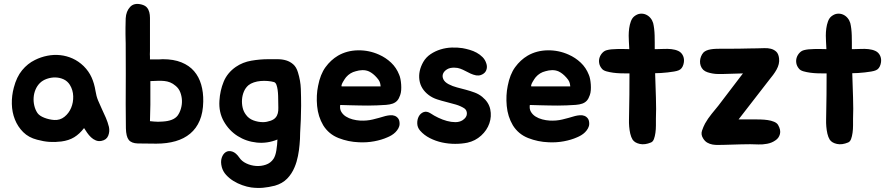

<svg xmlns="http://www.w3.org/2000/svg" viewBox="-20 -639 4526 973"><path d="M157 -335Q187 -350 220 -356.5Q253 -363 285.5 -359.5Q318 -356 348 -342.5Q378 -329 404 -304Q430 -278 444 -247Q458 -216 464 -178Q468 -152 477 -130Q486 -108 496.5 -86Q507 -64 516.5 -42Q526 -20 532 4Q537 27 528.5 48.5Q520 70 494 75Q479 78 465.5 72.5Q452 67 441 56.5Q430 46 421.5 33.5Q413 21 406 10Q383 40 356 56.5Q329 73 291 78Q259 82 230 80Q201 78 168 69Q125 58 97.5 30.5Q70 3 55.5 -33.5Q41 -70 40 -112Q39 -154 50 -195Q64 -249 92 -283Q120 -317 157 -335ZM182 -218Q168 -204 160 -185Q152 -166 150.5 -145Q149 -124 154 -103Q159 -82 170 -66Q180 -52 204 -42.5Q228 -33 254 -31Q284 -29 306.5 -47Q329 -65 340.5 -92.5Q352 -120 351 -151.5Q350 -183 334 -209Q322 -228 302.5 -237Q283 -246 261 -246.5Q239 -247 217.5 -239.5Q196 -232 182 -218Z M617 -546Q619 -582 639.5 -604Q660 -626 698 -616Q716 -611 724.5 -601Q733 -591 736.5 -577.5Q740 -564 740 -548.5Q740 -533 740 -518V-380Q739 -372 739.5 -364.5Q740 -357 740 -351V-338H765Q776 -338 786.5 -338Q797 -338 805 -339Q860 -339 899.5 -323Q939 -307 963.5 -278.5Q988 -250 999.5 -210.5Q1011 -171 1010 -124Q1009 -68 992 -28Q975 12 944 38Q913 64 869.5 76.5Q826 89 772 89Q710 89 678 88Q646 87 632.5 70Q619 53 618 11Q617 -31 617 -112Q617 -190 617.5 -266Q618 -342 617 -419Q617 -429 616.5 -440Q616 -451 616 -465Q616 -479 616 -498.5Q616 -518 617 -546ZM804 -23Q859 -26 880 -53Q891 -68 897 -89Q903 -110 902 -131Q901 -152 893.5 -171.5Q886 -191 870 -204Q856 -216 842 -221.5Q828 -227 813 -228.5Q798 -230 781 -229.5Q764 -229 742 -228V-108L740 -25Q750 -24 761 -23Q780 -21 804 -23Z M1506 -103Q1506 -71 1504.5 -34Q1503 3 1501 35Q1501 65 1498 95Q1496 121 1490 151.5Q1484 182 1473 208Q1459 242 1435 266.5Q1411 291 1373 302Q1341 310 1313 312.5Q1285 315 1253 311Q1232 308 1208 299.5Q1184 291 1163 278Q1142 265 1126 247.5Q1110 230 1104 208Q1097 181 1103.5 161Q1110 141 1124 132Q1138 123 1157 129Q1176 135 1193 160Q1205 178 1228 189Q1251 200 1277 202Q1303 204 1327.5 195.5Q1352 187 1366 166Q1376 151 1380.5 123Q1385 95 1386 68Q1335 89 1281.5 83.5Q1228 78 1184.5 50.5Q1141 23 1114.5 -23.5Q1088 -70 1092 -129Q1095 -180 1113.5 -225Q1132 -270 1175 -300Q1210 -324 1254 -331.5Q1298 -339 1339 -339Q1363 -339 1386.5 -339Q1410 -339 1430 -333Q1450 -327 1466 -313Q1482 -299 1490 -272Q1503 -230 1504.5 -189Q1506 -148 1506 -103ZM1313 -20Q1323 -20 1332.5 -22Q1342 -24 1351 -27Q1368 -33 1376.5 -43Q1385 -53 1388 -65.5Q1391 -78 1390.5 -93Q1390 -108 1390 -124Q1390 -137 1389.5 -153Q1389 -169 1387 -183.5Q1385 -198 1381 -209Q1377 -220 1369 -223Q1355 -227 1337 -228.5Q1319 -230 1301 -228.5Q1283 -227 1266.5 -221.5Q1250 -216 1239 -207Q1224 -194 1216 -175Q1208 -156 1206.5 -135Q1205 -114 1209.5 -94Q1214 -74 1226 -58Q1240 -38 1264 -29Q1288 -20 1313 -20Z M1933 -51Q1945 -54 1957.5 -55Q1970 -56 1980.5 -52Q1991 -48 1998 -38.5Q2005 -29 2005 -12Q2005 0 1999 11Q1993 22 1984 31Q1975 40 1964 46.5Q1953 53 1943 57Q1914 70 1876.5 77Q1839 84 1799 82Q1745 80 1695.5 60.5Q1646 41 1618 -4Q1592 -48 1587 -102Q1582 -156 1592 -204Q1603 -262 1629.5 -298.5Q1656 -335 1693 -357Q1738 -383 1794 -384Q1850 -385 1901 -362Q1935 -347 1962 -321.5Q1989 -296 2003 -260Q2007 -251 2009.5 -238Q2012 -225 2013 -210.5Q2014 -196 2013 -182Q2012 -168 2008 -157Q2002 -139 1993 -129Q1984 -119 1970 -114Q1956 -109 1936.5 -107.5Q1917 -106 1890 -105Q1866 -104 1845 -104Q1824 -104 1802 -104.5Q1780 -105 1756.5 -105.5Q1733 -106 1704 -107Q1701 -87 1709.5 -72.5Q1718 -58 1733 -48.5Q1748 -39 1767 -34Q1786 -29 1804 -28Q1838 -26 1869 -33.5Q1900 -41 1933 -51ZM1890 -245Q1871 -267 1850 -277Q1834 -284 1816.5 -283.5Q1799 -283 1783 -278Q1754 -271 1734 -248Q1732 -246 1727 -238.5Q1722 -231 1717.5 -223Q1713 -215 1711 -208Q1709 -201 1713 -201H1909Q1908 -215 1904 -224.5Q1900 -234 1890 -245Z M2333 -90Q2314 -102 2290.5 -109Q2267 -116 2242.5 -122Q2218 -128 2195 -135.5Q2172 -143 2153 -157Q2112 -188 2105.5 -233.5Q2099 -279 2125 -325Q2139 -349 2162 -364.5Q2185 -380 2212.5 -388.5Q2240 -397 2269 -398Q2298 -399 2324 -395Q2341 -392 2360 -386.5Q2379 -381 2395.5 -372Q2412 -363 2425.5 -349.5Q2439 -336 2445 -316Q2449 -303 2446.5 -291Q2444 -279 2436.5 -271Q2429 -263 2417.5 -259Q2406 -255 2393 -257Q2378 -260 2365 -266Q2352 -272 2339 -279Q2326 -286 2312.5 -291Q2299 -296 2284 -296Q2261 -297 2246 -288Q2231 -279 2225.5 -266Q2220 -253 2226.5 -238Q2233 -223 2254 -212Q2273 -202 2296 -196Q2319 -190 2341.5 -184Q2364 -178 2385.5 -170Q2407 -162 2424 -148Q2457 -121 2464.5 -85Q2472 -49 2460 -14Q2448 21 2418.5 48Q2389 75 2349 84Q2320 90 2286.5 90Q2253 90 2220.5 83Q2188 76 2158.5 61Q2129 46 2109 23Q2095 7 2094.5 -13.5Q2094 -34 2102.5 -49.5Q2111 -65 2127 -71Q2143 -77 2163 -64Q2179 -53 2201 -42.5Q2223 -32 2245 -26Q2267 -20 2287.5 -20Q2308 -20 2323 -29Q2345 -43 2346 -61.5Q2347 -80 2333 -90Z M2894 -51Q2906 -54 2918.5 -55Q2931 -56 2941.5 -52Q2952 -48 2959 -38.5Q2966 -29 2966 -12Q2966 0 2960 11Q2954 22 2945 31Q2936 40 2925 46.5Q2914 53 2904 57Q2875 70 2837.5 77Q2800 84 2760 82Q2706 80 2656.5 60.5Q2607 41 2579 -4Q2553 -48 2548 -102Q2543 -156 2553 -204Q2564 -262 2590.5 -298.5Q2617 -335 2654 -357Q2699 -383 2755 -384Q2811 -385 2862 -362Q2896 -347 2923 -321.5Q2950 -296 2964 -260Q2968 -251 2970.5 -238Q2973 -225 2974 -210.5Q2975 -196 2974 -182Q2973 -168 2969 -157Q2963 -139 2954 -129Q2945 -119 2931 -114Q2917 -109 2897.5 -107.5Q2878 -106 2851 -105Q2827 -104 2806 -104Q2785 -104 2763 -104.5Q2741 -105 2717.5 -105.5Q2694 -106 2665 -107Q2662 -87 2670.5 -72.5Q2679 -58 2694 -48.5Q2709 -39 2728 -34Q2747 -29 2765 -28Q2799 -26 2830 -33.5Q2861 -41 2894 -51ZM2851 -245Q2832 -267 2811 -277Q2795 -284 2777.5 -283.5Q2760 -283 2744 -278Q2715 -271 2695 -248Q2693 -246 2688 -238.5Q2683 -231 2678.5 -223Q2674 -215 2672 -208Q2670 -201 2674 -201H2870Q2869 -215 2865 -224.5Q2861 -234 2851 -245Z M3442 -355Q3450 -336 3443.5 -313Q3437 -290 3420 -283Q3411 -279 3396 -276.5Q3381 -274 3363.5 -272Q3346 -270 3329 -269Q3312 -268 3300 -268Q3301 -238 3302 -206.5Q3303 -175 3304 -145Q3305 -115 3305 -87.5Q3305 -60 3304 -38Q3304 -23 3304 -3.5Q3304 16 3301.5 34Q3299 52 3294 65.5Q3289 79 3279 83Q3248 96 3222.5 90.5Q3197 85 3186 69Q3178 56 3174 38.5Q3170 21 3168.5 2.5Q3167 -16 3167.5 -33.5Q3168 -51 3168 -64Q3169 -106 3169.5 -159.5Q3170 -213 3170 -267H3155Q3143 -267 3124.5 -267.5Q3106 -268 3087.5 -270.5Q3069 -273 3053 -277.5Q3037 -282 3030 -291Q3019 -304 3016.5 -319Q3014 -334 3018.5 -347.5Q3023 -361 3033 -371.5Q3043 -382 3056 -385Q3074 -390 3107 -390.5Q3140 -391 3169 -390Q3168 -400 3168 -409.5Q3168 -419 3167 -428Q3166 -440 3166 -458.5Q3166 -477 3168.5 -495.5Q3171 -514 3177 -530.5Q3183 -547 3194 -556Q3209 -568 3224.5 -569.5Q3240 -571 3253.5 -565Q3267 -559 3276.5 -547.5Q3286 -536 3290 -522Q3293 -510 3295 -493.5Q3297 -477 3297.5 -459Q3298 -441 3298 -423Q3298 -405 3298 -390H3308Q3323 -390 3343 -391Q3363 -392 3382.5 -390Q3402 -388 3418 -380.5Q3434 -373 3442 -355Z M3801 -34Q3816 -34 3834.5 -33.5Q3853 -33 3870.5 -30.5Q3888 -28 3902.5 -22Q3917 -16 3923 -6Q3938 20 3932.5 40.5Q3927 61 3910 72Q3892 85 3868 89.5Q3844 94 3824 93Q3783 91 3737 92.5Q3691 94 3650 95Q3636 95 3620.5 95.5Q3605 96 3591 93.5Q3577 91 3564.5 84Q3552 77 3543 62Q3531 43 3537.5 23.5Q3544 4 3553 -13Q3567 -38 3586.5 -62Q3606 -86 3620 -103L3745 -267L3644 -264Q3632 -264 3618.5 -264Q3605 -264 3591 -266.5Q3577 -269 3565 -273Q3553 -277 3544 -285Q3535 -294 3531 -305.5Q3527 -317 3527.5 -329Q3528 -341 3532.5 -352.5Q3537 -364 3545 -373Q3551 -379 3560.5 -383Q3570 -387 3582 -389Q3594 -391 3606.5 -391.5Q3619 -392 3630 -392Q3652 -392 3679 -392Q3706 -392 3731.5 -392.5Q3757 -393 3779.5 -393.5Q3802 -394 3816 -394Q3834 -394 3852 -395Q3870 -396 3886 -392Q3902 -388 3913.5 -377.5Q3925 -367 3928 -344Q3930 -329 3926.5 -314.5Q3923 -300 3915.5 -286.5Q3908 -273 3898 -259.5Q3888 -246 3878 -234L3723 -34Z M4441 -355Q4449 -336 4442.5 -313Q4436 -290 4419 -283Q4410 -279 4395 -276.5Q4380 -274 4362.5 -272Q4345 -270 4328 -269Q4311 -268 4299 -268Q4300 -238 4301 -206.5Q4302 -175 4303 -145Q4304 -115 4304 -87.5Q4304 -60 4303 -38Q4303 -23 4303 -3.5Q4303 16 4300.5 34Q4298 52 4293 65.5Q4288 79 4278 83Q4247 96 4221.5 90.5Q4196 85 4185 69Q4177 56 4173 38.5Q4169 21 4167.5 2.5Q4166 -16 4166.5 -33.5Q4167 -51 4167 -64Q4168 -106 4168.5 -159.5Q4169 -213 4169 -267H4154Q4142 -267 4123.5 -267.5Q4105 -268 4086.5 -270.5Q4068 -273 4052 -277.5Q4036 -282 4029 -291Q4018 -304 4015.5 -319Q4013 -334 4017.5 -347.5Q4022 -361 4032 -371.5Q4042 -382 4055 -385Q4073 -390 4106 -390.5Q4139 -391 4168 -390Q4167 -400 4167 -409.5Q4167 -419 4166 -428Q4165 -440 4165 -458.5Q4165 -477 4167.5 -495.5Q4170 -514 4176 -530.5Q4182 -547 4193 -556Q4208 -568 4223.5 -569.5Q4239 -571 4252.5 -565Q4266 -559 4275.5 -547.5Q4285 -536 4289 -522Q4292 -510 4294 -493.5Q4296 -477 4296.5 -459Q4297 -441 4297 -423Q4297 -405 4297 -390H4307Q4322 -390 4342 -391Q4362 -392 4381.5 -390Q4401 -388 4417 -380.5Q4433 -373 4441 -355Z"/></svg>

Font: BM JUA 
Style: Regular
Weight: 400
Designer: BONGJIN KIM, JAEHYUN KEUM, JUHEE TAE
Foundry: WOOWA BROTHERS Corporation.
Version: Version 1.000